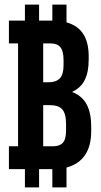

<svg xmlns="http://www.w3.org/2000/svg" viewBox="-20 -765 440 840"><path d="M89 -25H19V-125H59V-575H19V-675H89V-745H151V-675H209V-745H271V-667Q368 -641 368 -519V-504Q368 -450 351 -415.5Q334 -381 297 -364V-362Q340 -345 359.5 -307.5Q379 -270 379 -213V-191Q379 -126 351.5 -86Q324 -46 271 -32V55H209V-25H151V55H89ZM192 -405Q225 -405 241.5 -422Q258 -439 258 -479V-503Q258 -541 244.5 -558Q231 -575 202 -575H169V-405ZM212 -125Q241 -125 255 -140.5Q269 -156 269 -194V-220Q269 -268 252.5 -286.5Q236 -305 198 -305H169V-125Z"/></svg>

Font: kids-team
Style: team
Weight: 400
Designer: Ryoichi Tsunekawa, Thomas Gollenia, Laura Emeder
Foundry: Ryoichi Tsunekawa, Thomas Gollenia, Laura Emeder
Version: Version 2.000